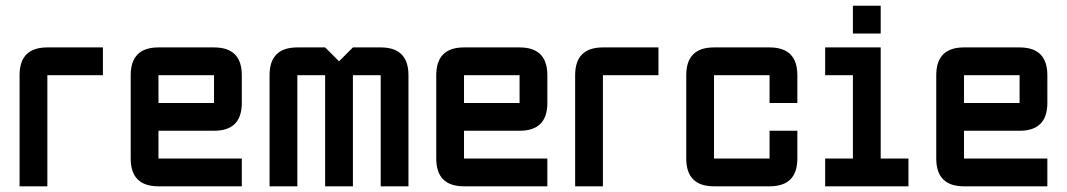

<svg xmlns="http://www.w3.org/2000/svg" viewBox="-20 -655 3751 675"><path d="M146.5 -488.3H341.8V-390.6H146.5V0H48.8V-390.6Q48.8 -488.3 146.5 -488.3Z M537.1 -488.3H732.4Q830.1 -488.3 830.1 -390.6V-293Q830.1 -195.3 732.4 -195.3H537.1V-97.7H830.1V0H537.1Q439.5 0 439.5 -97.7V-390.6Q439.5 -488.3 537.1 -488.3ZM732.4 -390.6H537.1V-293H732.4Z M1123 -390.6H1025.4V0H927.7V-390.6Q927.7 -488.3 1025.4 -488.3H1123L1171.9 -439.5L1220.7 -488.3H1318.4Q1416 -488.3 1416 -390.6V0H1318.4V-390.6H1220.7V0H1123Z M1611.3 -488.3H1806.6Q1904.3 -488.3 1904.3 -390.6V-293Q1904.3 -195.3 1806.6 -195.3H1611.3V-97.7H1904.3V0H1611.3Q1513.7 0 1513.7 -97.7V-390.6Q1513.7 -488.3 1611.3 -488.3ZM1806.6 -390.6H1611.3V-293H1806.6Z M2099.6 -488.3H2294.9V-390.6H2099.6V0H2002V-390.6Q2002 -488.3 2099.6 -488.3Z M2685.5 0H2490.2Q2392.6 0 2392.6 -97.7V-390.6Q2392.6 -488.3 2490.2 -488.3H2685.5Q2783.2 -488.3 2783.2 -390.6V-293H2685.5V-390.6H2490.2V-97.7H2685.5V-195.3H2783.2V-97.7Q2783.2 0 2685.5 0Z M2978.5 -537.1V-634.8H3076.2V-537.1ZM2880.9 0V-97.7H2978.5V-390.6H2880.9V-488.3H3076.2V-97.7H3173.8V0Z M3369.1 -488.3H3564.5Q3662.1 -488.3 3662.1 -390.6V-293Q3662.1 -195.3 3564.5 -195.3H3369.1V-97.7H3662.1V0H3369.1Q3271.5 0 3271.5 -97.7V-390.6Q3271.5 -488.3 3369.1 -488.3ZM3564.5 -390.6H3369.1V-293H3564.5Z"/></svg>

Font: BabelStone Runic Staveless Rule
Style: Regular
Weight: 400
Designer: Andrew West
Foundry: BabelStone
Version: Version 3.002 March 14, 2022